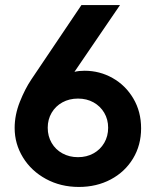

<svg xmlns="http://www.w3.org/2000/svg" viewBox="-20 -740 623 768"><path d="M38.6 -228Q38.6 -280.3 59.3 -332.5Q80.1 -384.8 105.5 -422.4L305.7 -719.7H460L277.8 -452.6Q295.4 -457 318.4 -457Q378.9 -457 430.7 -427.7Q482.4 -398.4 513.4 -345.9Q544.4 -293.5 544.4 -226.6Q544.4 -159.2 512 -105.7Q479.5 -52.2 422.9 -22.2Q366.2 7.8 295.4 7.8Q222.7 7.8 163.8 -24.2Q105 -56.2 71.8 -110.4Q38.6 -164.6 38.6 -228ZM412.6 -229Q412.6 -262.2 397 -288.8Q381.3 -315.4 354 -330.6Q326.7 -345.7 292 -345.7Q257.3 -345.7 229.7 -330.6Q202.1 -315.4 186.5 -288.8Q170.9 -262.2 170.9 -229Q170.9 -195.3 186.5 -168.5Q202.1 -141.6 229.7 -126.5Q257.3 -111.3 292 -111.3Q326.7 -111.3 354 -126.5Q381.3 -141.6 397 -168.5Q412.6 -195.3 412.6 -229Z"/></svg>

Font: Reddit Sans
Style: Bold
Weight: 700
Designer: Stephen Hutchings
Foundry: Reddit
Version: Version 1.013